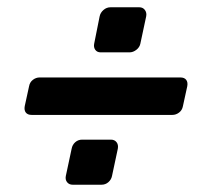

<svg xmlns="http://www.w3.org/2000/svg" viewBox="-20 -565 582 528"><path d="M180 -57Q170 -57 164.5 -64Q159 -71 161 -81L177 -156Q179 -167 187 -174Q195 -181 206 -181H285Q295 -181 300.5 -174Q306 -167 304 -156L288 -81Q286 -71 278 -64Q270 -57 259 -57ZM257 -421Q247 -421 242 -428Q237 -435 239 -445L254 -520Q256 -530 264.5 -537.5Q273 -545 284 -545H363Q373 -545 378.5 -537.5Q384 -530 382 -520L366 -445Q364 -435 355 -428Q346 -421 336 -421ZM67 -249Q56 -249 51 -255.5Q46 -262 48 -273L60 -328Q62 -339 70.5 -345.5Q79 -352 89 -352H476Q487 -352 492 -345.5Q497 -339 495 -328L483 -273Q481 -262 472.5 -255.5Q464 -249 454 -249Z"/></svg>

Font: Rubik Light Medium
Style: Italic
Weight: 500
Italic angle: -12°
Version: Version 2.104